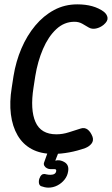

<svg xmlns="http://www.w3.org/2000/svg" viewBox="-20 -697 514 882"><path d="M225 10Q167 10 126 -12Q85 -34 61 -75Q37 -116 30 -172Q23 -228 34 -295L42 -347Q53 -415 78.5 -474.5Q104 -534 142 -579.5Q180 -625 228.5 -651Q277 -677 335 -677Q411 -677 457 -643Q472 -631 474 -615.5Q476 -600 456 -583Q440 -570 421 -566Q402 -562 387 -571Q374 -579 358 -588Q342 -597 322 -597Q275 -597 238.5 -563Q202 -529 177.5 -472Q153 -415 142 -347L134 -295Q118 -193 143 -136.5Q168 -80 239 -80Q268 -80 297 -89.5Q326 -99 352 -107Q369 -112 382.5 -102Q396 -92 405 -69Q411 -51 400.5 -37.5Q390 -24 372 -17Q336 -4 298 3Q260 10 225 10ZM202 165Q194 165 185 163Q176 161 168 158Q159 153 158.5 140Q158 127 164 117V116Q170 105 177.5 103Q185 101 193 104Q198 105 202.5 105.5Q207 106 211 106Q235 106 238 90Q240 80 231 80Q222 80 212 80Q204 80 196 76Q188 72 184 65Q180 58 182 51L202 -5H252L234 41Q255 35 276.5 48Q298 61 293 90Q290 111 276.5 128Q263 145 243.5 155Q224 165 202 165Z"/></svg>

Font: Winky Sans
Style: Italic
Weight: 400
Italic angle: -8.97852°
Designer: Simon Atzbach
Foundry: typofactur
Version: Version 1.205